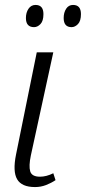

<svg xmlns="http://www.w3.org/2000/svg" viewBox="-20 -748 348 778"><path d="M122 10Q68 10 49.5 -21.5Q31 -53 45 -122L129 -536H196L105 -118Q96 -75 102.5 -53.5Q109 -32 142 -32Q168 -32 196 -46L205 -18Q187 -6 166 2Q145 10 122 10ZM270 -638Q238 -638 238 -675Q238 -697 248 -712.5Q258 -728 276 -728Q308 -728 308 -691Q308 -663 296 -650.5Q284 -638 270 -638ZM118 -638Q85 -638 85 -675Q85 -697 95.5 -712.5Q106 -728 124 -728Q156 -728 156 -691Q156 -663 144 -650.5Q132 -638 118 -638Z"/></svg>

Font: Noto Serif Condensed Light
Style: Italic
Weight: 300
Width: 3
Italic angle: -12°
Designer: Monotype Design Team
Foundry: Monotype Imaging Inc.
Version: Version 2.014; ttfautohint (v1.8.4.7-5d5b)